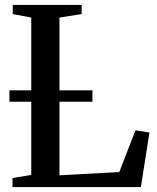

<svg xmlns="http://www.w3.org/2000/svg" viewBox="-20 -763 640 783"><path d="M31 0V-37L107.5 -49.5V-691.5L32 -705.5V-743H313V-705.5L222.5 -691.5V-48L466.5 -61.5L532.5 -231.5L589.5 -222.5L554.5 0ZM357 -394.5V-348H18.5V-394.5Z"/></svg>

Font: Merriweather 72pt Medium
Style: Regular
Weight: 500
Version: Version 2.100